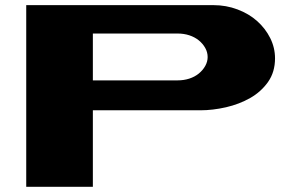

<svg xmlns="http://www.w3.org/2000/svg" viewBox="-20 -720 1103 740"><path d="M802.7 -700.2Q851.6 -700.2 895.5 -683.6Q939.5 -667 971.2 -638.7Q1002.9 -610.4 1021.5 -573.2Q1040 -536.1 1040 -495.1Q1040 -442.4 1013.2 -404.3Q986.3 -366.2 944.3 -342.3Q902.3 -318.4 851.1 -306.6Q799.8 -294.9 752 -294.9H337.9V0H81.1V-700.2ZM337.9 -590.8V-410.2H664.1Q688.5 -410.2 709.5 -417Q730.5 -423.8 746.1 -436.5Q761.7 -449.2 771 -465.8Q780.3 -482.4 780.3 -500Q780.3 -518.6 771 -535.2Q761.7 -551.8 746.1 -564.5Q730.5 -577.1 709.5 -584Q688.5 -590.8 664.1 -590.8Z"/></svg>

Font: Polsku
Style: Regular
Weight: 400
Designer: Sebastien Sanfilippo
Version: Version 1.1